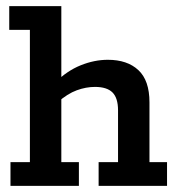

<svg xmlns="http://www.w3.org/2000/svg" viewBox="-20 -603 578 623"><path d="M14 0V-77H77V-506H10V-583H179V-338L159 -335Q197 -373 241.5 -391Q286 -409 330 -409Q393 -409 429 -375.5Q465 -342 465 -271V-77H522V0H300V-77H363V-245Q363 -285 345 -303Q327 -321 288 -321Q259 -321 229 -310Q199 -299 167 -271L179 -303V-77H236V0Z"/></svg>

Font: Rokkitt SemiBold
Style: Regular
Weight: 600
Designer: Vernon Adams
Foundry: Vernon Adams
Version: Version 3.103